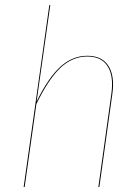

<svg xmlns="http://www.w3.org/2000/svg" viewBox="-20 -751 562 771"><path d="M434 -411Q434 -394 431 -373L379 0H375L427 -373Q430 -394 430 -412Q430 -465 405 -494.5Q380 -524 330 -524Q271 -524 223 -479Q175 -434 126 -333L79 0H75L178 -730L182 -731L127 -343Q174 -439 222.5 -483Q271 -527 330 -527Q382 -527 408 -496.5Q434 -466 434 -411Z"/></svg>

Font: Fira Sans Condensed Four
Style: Italic
Weight: 100
Width: 3
Italic angle: -8°
Designer: bBox Type GmbH & Carrois Corporate GbR & Edenspiekermann AG
Foundry: bBox Type GmbH & Carrois Corporate GbR & Edenspiekermann AG
Version: Version 4.301